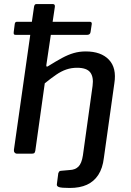

<svg xmlns="http://www.w3.org/2000/svg" viewBox="-20 -762 648 952"><path d="M326 170Q284 170 272 165.5Q260 161 262 151L269 97Q271 92 273 89Q275 86 281 85L326 81Q353 80 369 64Q385 48 391 9L439 -336Q445 -380 427.5 -403Q410 -426 362 -426Q334 -426 309 -417.5Q284 -409 258.5 -391.5Q233 -374 202 -349L155 -14Q153 -5 149.5 -2.5Q146 0 136 0H65Q57 0 52.5 -5.5Q48 -11 49 -19L130 -589H59Q51 -589 49 -592.5Q47 -596 48 -603L53 -642Q54 -654 64 -654H138L149 -730Q151 -738 154 -740Q157 -742 163 -742H241Q254 -742 252 -728L241 -654H425Q436 -654 435 -643L429 -603Q427 -589 411 -589H232L210 -441Q208 -428 217 -433Q257 -458 287.5 -474.5Q318 -491 346 -499Q374 -507 405 -507Q481 -507 520 -466Q559 -425 547 -349L495 21Q489 72 467.5 105Q446 138 411 154Q376 170 326 170Z"/></svg>

Font: Libre Franklin Medium
Style: Italic
Weight: 500
Italic angle: -8°
Designer: Pablo Impallari, Rodrigo Fuenzalida, Nhung Nguyen
Foundry: Impallari Type
Version: Version 3.000